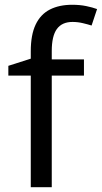

<svg xmlns="http://www.w3.org/2000/svg" viewBox="-20 -851 427 805"><path d="M332 -534H197V-66H109V-534H15V-575L109 -605V-636Q109 -705 129.5 -748Q150 -791 189 -811Q228 -831 283 -831Q315 -831 341.5 -825.5Q368 -820 387 -813L364 -744Q348 -749 327 -754Q306 -759 284 -759Q240 -759 218.5 -729.5Q197 -700 197 -637V-602H332Z"/></svg>

Font: Noto Sans Malayalam UI
Style: Regular
Weight: 400
Designer: Jelle Bosma - Monotype Design Team
Foundry: Monotype Imaging Inc.
Version: Version 2.104